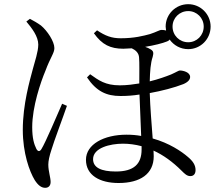

<svg xmlns="http://www.w3.org/2000/svg" viewBox="-20 -839 1040 918"><path d="M805 -712C805 -753 838 -786 880 -786C921 -786 954 -753 954 -712C954 -670 921 -637 880 -637C838 -637 805 -670 805 -712ZM106 -736C132 -705 163 -665 163 -626C163 -592 146 -543 137 -509C123 -456 89 -341 89 -218C89 -107 121 -19 146 22C162 47 178 59 196 59C213 59 222 48 222 31C222 9 211 -20 211 -52C211 -69 216 -93 226 -123C238 -164 281 -277 300 -333L277 -343C254 -291 198 -158 178 -126C170 -113 161 -114 154 -127C143 -149 134 -178 134 -231C134 -329 175 -448 197 -500C221 -565 240 -585 240 -609C240 -641 206 -692 176 -717C158 -730 140 -740 123 -749ZM657 -140V-124C657 -55 620 -19 534 -19C463 -19 425 -38 425 -78C425 -132 506 -152 568 -152C597 -152 627 -148 657 -140ZM411 -484 396 -469C441 -402 489 -380 556 -380C587 -380 616 -382 647 -387L655 -189C633 -193 610 -195 585 -195C477 -195 391 -149 391 -75C391 -1 457 36 547 36C650 36 715 -7 715 -92L714 -119C760 -98 805 -66 849 -22C863 -8 874 3 890 3C907 3 915 -9 915 -26C915 -50 902 -69 878 -89C848 -115 789 -155 710 -177C705 -243 698 -328 696 -394C752 -404 814 -420 857 -437C880 -447 889 -459 889 -471C889 -494 855 -502 840 -502C834 -502 825 -495 798 -483C773 -473 737 -460 696 -450C697 -497 700 -538 710 -567C715 -586 714 -594 702 -602C694 -607 684 -612 674 -615C717 -622 757 -632 779 -641C784 -643 789 -646 791 -650C811 -622 843 -604 880 -604C939 -604 987 -652 987 -712C987 -771 939 -819 880 -819C820 -819 772 -771 772 -712L774 -693C768 -695 761 -696 753 -696C742 -696 731 -687 697 -676C667 -668 623 -656 557 -656C513 -656 483 -668 444 -694L429 -680C468 -625 508 -606 570 -606L610 -608C627 -600 644 -587 645 -563C647 -539 646 -486 646 -440C621 -436 588 -431 553 -431C483 -431 452 -455 411 -484Z"/></svg>

Font: Source Han Serif KR
Style: Regular
Weight: 400
Designer: Ryoko NISHIZUKA 西塚涼子 (kana & ideographs); Frank Grießhammer (Latin, Greek & Cyrillic); Wenlong ZHANG 张文龙 (bopomofo); San
Foundry: Adobe
Version: Version 2.001;hotconv 1.1.0;makeotfexe 2.6.0